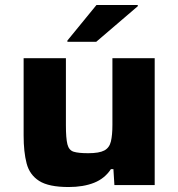

<svg xmlns="http://www.w3.org/2000/svg" viewBox="-20 -744 716 772"><path d="M256 8Q176 8 137.5 -16.5Q99 -41 87 -87Q75 -133 75 -199V-510H245V-241Q245 -188 251 -164Q257 -140 276 -134Q295 -128 335 -128Q379 -128 399.5 -139Q420 -150 426 -175.5Q432 -201 432 -242V-510H602V0H440L436 -64H426Q401 -26 358 -9Q315 8 256 8ZM251 -576V-581L368 -724H534V-719L367 -576Z"/></svg>

Font: Saira Expanded
Style: Bold
Weight: 700
Width: 7
Designer: Hector Gatti with collaboration of the Omnibus-Type team
Foundry: Omnibus-Type
Version: Version 1.100; ttfautohint (v1.8.3)